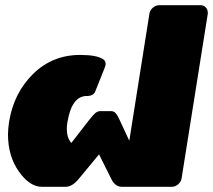

<svg xmlns="http://www.w3.org/2000/svg" viewBox="-20 -720 821 740"><path d="M10.8 -202.5Q10.8 -222.5 15 -250Q32.5 -360.8 107.1 -434.6Q181.7 -508.3 289.2 -508.3Q352.5 -508.3 377.5 -491.7Q389.2 -484.2 386.7 -468.3L381.7 -454.2L346.7 -366.7Q340 -350 314.2 -350Q256.7 -350 240 -250Q237.5 -235 237.5 -223.3Q237.5 -188.3 255 -169.2L324.2 -258.3Q339.2 -277.5 347.9 -284.6Q356.7 -291.7 366.7 -291.7H387.5H408.3Q418.3 -291.7 425.4 -284.2Q432.5 -276.7 440.8 -258.3L478.3 -177.5L555.8 -666.7Q557.5 -680 568.8 -690Q580 -700 594.2 -700H752.5Q765 -700 772.9 -691.7Q780.8 -683.3 780.8 -671.7V-666.7L680 -33.3Q678.3 -20 667.1 -10Q655.8 0 641.7 0H450Q422.5 0 407.5 -33.3L361.7 -125L285.8 -33.3Q259.2 0 233.3 0H141.7Q94.2 0 52.5 -59.2Q10.8 -118.3 10.8 -202.5Z"/></svg>

Font: BoonTook Mon
Style: Italic
Weight: 400
Italic angle: -9°
Designer: Sungsit Sawaiwan
Foundry: FontUni
Version: Version 3.0